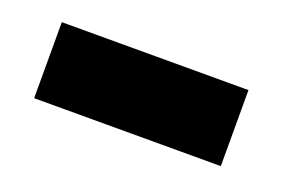

<svg xmlns="http://www.w3.org/2000/svg" viewBox="-36 -828 485 318"><g transform="rotate(20 206.5 -669.0)"><path d="M33 -602V-736H362V-602Z"/></g></svg>

Font: Piazzolla SC Black
Style: Regular
Weight: 900
Designer: Juan Pablo del Peral
Foundry: Huerta Tipografica
Version: Version 1.330